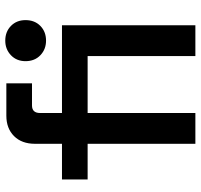

<svg xmlns="http://www.w3.org/2000/svg" viewBox="-36 -708 744 711"><g transform="rotate(-90 335.5 -352.0)"><path d="M159 0V-399H27V-494H159V-594Q159 -643 187.5 -671.5Q216 -700 263 -700H383V-605H301Q273 -605 273 -575V-494H484V-399H273V0ZM484 0V-494H598V0ZM541 -553Q509 -553 487 -574Q465 -595 465 -629Q465 -662 487 -683Q509 -704 541 -704Q574 -704 595.5 -683Q617 -662 617 -629Q617 -595 595.5 -574Q574 -553 541 -553Z"/></g></svg>

Font: Space Grotesk SemiBold
Style: Regular
Weight: 600
Designer: Florian Karsten
Foundry: Florian Karsten
Version: Version 2.000